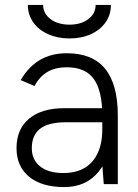

<svg xmlns="http://www.w3.org/2000/svg" viewBox="-20 -747 560 779"><path d="M395 -78V-278Q395 -378 361 -426Q327 -474 251 -474Q205 -474 173 -455.5Q141 -437 120 -398L64 -422Q96 -477 142.5 -504Q189 -531 251 -531Q355 -531 406.5 -468Q458 -405 458 -278V0H401ZM47 -146Q47 -223 98 -265.5Q149 -308 241 -308H396V-251H249Q176 -251 142.5 -224.5Q109 -198 109 -146Q109 -99 142.5 -72Q176 -45 237 -45Q287 -45 322 -65Q357 -85 376 -125Q395 -165 395 -222H432Q432 -115 381 -51.5Q330 12 241 12Q149 12 98 -30Q47 -72 47 -146ZM93 -727H155Q155 -692 185 -669.5Q215 -647 262 -647Q309 -647 338.5 -669.5Q368 -692 368 -727H430Q430 -687 408.5 -656.5Q387 -626 349 -608.5Q311 -591 262 -591Q214 -591 175 -608.5Q136 -626 114.5 -657Q93 -688 93 -727Z"/></svg>

Font: 寒蝉端黑体 Light
Style: Regular
Weight: 300
Designer: ChillDuanSans {Warren2060}; 
Source Han Sans {Ryoko NISHIZUKA 西塚涼子 (kana, bopomofo & ideographs); Paul D. Hunt (Latin, G
Foundry: ChillType&Adobe
Version: Version 1.300;Glyphs 3.3 (3306)